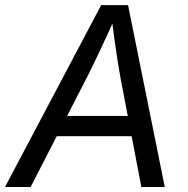

<svg xmlns="http://www.w3.org/2000/svg" viewBox="-40 -748 750 768"><path d="M-20 0 364.7 -727.5H472.2L619.1 0H525.4L442.9 -431.6Q436.5 -466.3 426.8 -528.8Q417 -591.3 405.8 -684.1H423.3Q383.8 -595.7 354.2 -533.7Q324.7 -471.7 304.2 -431.6L82.5 0ZM146.5 -203.1 159.7 -284.2H533.2L520 -203.1Z"/></svg>

Font: Inter
Style: Italic
Weight: 400
Italic angle: -9.3988°
Designer: Rasmus Andersson
Foundry: rsms
Version: Version 4.001;git-66647c0bb